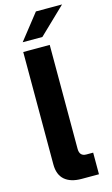

<svg xmlns="http://www.w3.org/2000/svg" viewBox="-143 -1013 618 1064"><g transform="rotate(-15 165.5 -481.0)"><path d="M186 0Q123 0 89 -29.5Q55 -59 55 -118V-763H207V-167Q207 -124 246 -124H285V0ZM179 -816H66L181 -962H331Z"/></g></svg>

Font: Open Sauce One ExtraBold
Style: Regular
Weight: 800
Designer: Alfredo Marco Pradil
Foundry: Creative Sauce Fz LLC
Version: Version 1.477